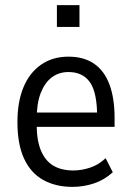

<svg xmlns="http://www.w3.org/2000/svg" viewBox="-20 -720 512 749"><path d="M263 9Q197 9 148.5 -18Q100 -45 74 -101Q48 -157 48 -244Q48 -323 71.5 -379.5Q95 -436 140 -467.5Q185 -499 247 -499Q307 -499 347 -471.5Q387 -444 407 -390.5Q427 -337 427 -260V-225H108V-281H374L359 -264Q359 -359 331 -399Q303 -439 247 -439Q210 -439 182.5 -418.5Q155 -398 139 -357.5Q123 -317 123 -253V-236Q123 -172 140 -132Q157 -92 188.5 -73.5Q220 -55 266 -55Q298 -55 331.5 -66Q365 -77 392 -103L420 -48Q387 -18 346.5 -4.5Q306 9 263 9ZM202 -615V-700H290V-615Z"/></svg>

Font: Nunito Sans 10pt Condensed
Style: Regular
Weight: 400
Width: 3
Designer: Vernon Adams
Foundry: Vernon Adams
Version: Version 3.101;gftools[0.9.27]